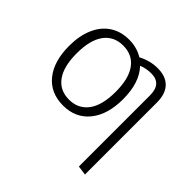

<svg xmlns="http://www.w3.org/2000/svg" viewBox="-178 -725 1120 1120"><g transform="rotate(45 382.5 -164.5)"><path d="M660 -389V205L602 197V-390Q602 -486 517 -486Q475 -486 439 -471Q507 -400 507 -263Q507 -136 447.5 -62.5Q388 11 285 11Q181 11 122.5 -61.5Q64 -134 64 -261Q64 -344 91 -406Q118 -468 168 -501Q218 -534 286 -534Q351 -534 401 -503Q460 -534 522 -534Q589 -534 624.5 -497Q660 -460 660 -389ZM446 -263Q446 -372 404.5 -428.5Q363 -485 286 -485Q210 -485 168 -428Q126 -371 126 -261Q126 -152 167.5 -95Q209 -38 285 -38Q361 -38 403.5 -95Q446 -152 446 -263Z"/></g></svg>

Font: Fira Sans Light
Style: Regular
Weight: 300
Designer: bBox Type GmbH & Carrois Corporate GbR & Edenspiekermann AG
Foundry: bBox Type GmbH & Carrois Corporate GbR & Edenspiekermann AG
Version: Version 4.301